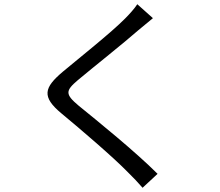

<svg xmlns="http://www.w3.org/2000/svg" viewBox="-20 -824 1040 909"><path d="M704 -738 630 -804C618 -785 593 -757 573 -737C505 -668 353 -548 278 -485C188 -409 176 -366 271 -287C364 -210 516 -80 586 -8C611 16 634 41 655 65L726 -1C620 -107 443 -250 352 -324C288 -378 289 -394 349 -445C423 -507 567 -621 635 -681C652 -695 683 -721 704 -738Z"/></svg>

Font: Noto Sans Mono CJK SC
Style: Regular
Weight: 400
Designer: Ryoko NISHIZUKA 西塚涼子 (kana, bopomofo & ideographs); Paul D. Hunt (Latin, Greek & Cyrillic); Sandoll Communications 산돌커뮤니
Foundry: Adobe
Version: Version 2.004;hotconv 1.0.118;makeotfexe 2.5.65603